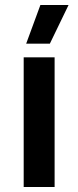

<svg xmlns="http://www.w3.org/2000/svg" viewBox="-20 -750 314 770"><path d="M180 -575 255 -730H142L85 -575ZM75 0H199V-520H75Z"/></svg>

Font: Fixel Display SemiBold
Style: Regular
Weight: 600
Designer: AlfaBravo + MacPaw
Foundry: Kyrylo Tkachov, Marchela Mozhyna, Serhii Makarenko, Maria Weinstein, Zakhar Kryvoshyya
Version: Version 1.211